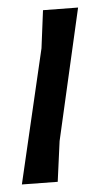

<svg xmlns="http://www.w3.org/2000/svg" viewBox="-20 -485 265 509"><path d="M187 -465 138 -111 133 -3 38 4 90 -357 94 -458Z"/></svg>

Font: Alegreya Sans Medium
Style: Italic
Weight: 500
Italic angle: -7°
Designer: Juan Pablo del Peral
Foundry: Huerta Tipografica
Version: Version 2.007